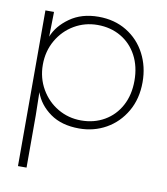

<svg xmlns="http://www.w3.org/2000/svg" viewBox="-80 -550 730 838"><g transform="rotate(10 285.0 -131.5)"><path d="M492 -235Q492 -298 466.5 -346Q441 -394 395.5 -420.5Q350 -447 292 -447Q236 -447 189 -419.5Q142 -392 114 -343.5Q86 -295 86 -235Q86 -176 114 -127.5Q142 -79 189 -51.5Q236 -24 292 -24Q350 -24 395.5 -50.5Q441 -77 466.5 -124.5Q492 -172 492 -235ZM528 -235Q528 -161 495.5 -105Q463 -49 409 -18.5Q355 12 290 12Q212 12 161.5 -24Q111 -60 92 -114L94 -12V220H56V-470H94V-462L92 -360Q111 -409 163 -446Q215 -483 290 -483Q361 -483 415 -450Q469 -417 498.5 -360.5Q528 -304 528 -235Z"/></g></svg>

Font: Kreadon
Style: Regular
Weight: 400
Designer: kohakuno
Foundry: StudioGnu
Version: Version 1.000;Glyphs 3.1.2 (3151)